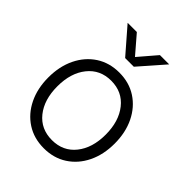

<svg xmlns="http://www.w3.org/2000/svg" viewBox="-212 -841 962 962"><g transform="rotate(45 269.0 -360.0)"><path d="M269 10.3Q199.2 10.3 146.2 -23.9Q93.3 -58.1 63.7 -118.7Q34.2 -179.2 34.2 -257.3Q34.2 -335.4 63.7 -396.2Q93.3 -457 146.2 -491.5Q199.2 -525.9 269 -525.9Q338.9 -525.9 391.8 -491.5Q444.8 -457 474.4 -396.2Q503.9 -335.4 503.9 -257.3Q503.9 -179.2 474.4 -118.7Q444.8 -58.1 391.8 -23.9Q338.9 10.3 269 10.3ZM269 -47.4Q347.7 -47.4 394 -105.2Q440.4 -163.1 440.4 -257.3Q440.4 -351.6 394 -409.9Q347.7 -468.3 269 -468.3Q190.9 -468.3 144.3 -410.2Q97.7 -352.1 97.7 -257.3Q97.7 -163.1 144 -105.2Q190.4 -47.4 269 -47.4ZM187 -731.4 269 -636.2 350.6 -731.4H416V-731L299.3 -597.7H237.8L122.1 -731V-731.4Z"/></g></svg>

Font: Inter Display Light
Style: Regular
Weight: 300
Designer: Rasmus Andersson
Foundry: rsms
Version: Version 4.000;git-a52131595